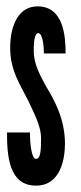

<svg xmlns="http://www.w3.org/2000/svg" viewBox="-20 -575 255 603"><path d="M186 -407C186 -461 180 -555 98 -555C38 -555 12 -495 12 -425C12 -354 42 -312 68 -260C88 -218 109 -177 109 -142C109 -100 107 -76 93 -76C79 -76 74 -124 74 -159H2C2 -85 8 8 93 8C171 8 184 -77 184 -124C184 -202 150 -262 124 -305C109 -334 86 -371 86 -414C86 -435 87 -471 100 -471C115 -471 118 -424 118 -407Z"/></svg>

Font: League Gothic Condensed
Style: Regular
Weight: 400
Width: 3
Designer: Tyler Finck
Foundry: The League of Moveable Type
Version: Version 1.001;PS 001.001;hotconv 1.0.56;makeotf.lib2.0.21325